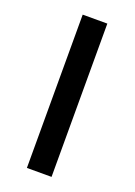

<svg xmlns="http://www.w3.org/2000/svg" viewBox="-108 -568 431 615"><g transform="rotate(20 107.0 -261.0)"><path d="M64.9 0V-522.5H148.9V0Z"/></g></svg>

Font: Inter 28pt
Style: Regular
Weight: 400
Designer: Rasmus Andersson
Foundry: rsms
Version: Version 4.001;git-66647c0bb